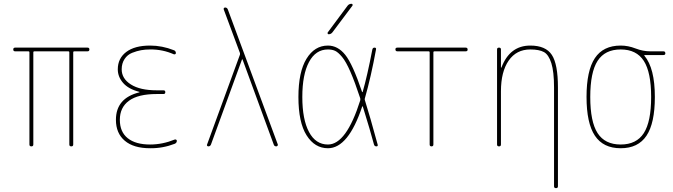

<svg xmlns="http://www.w3.org/2000/svg" viewBox="-20 -770 3540 1010"><path d="M59.6 -500Q49.8 -500 49.8 -509.8Q49.8 -519.5 59.6 -519.5H440.4Q450.2 -519.5 450.2 -509.8Q450.2 -500 440.4 -500H370.1Q365.2 -500 365.2 -495.1V-9.8Q365.2 0 355 0Q344.7 0 344.7 -9.8V-495.1Q344.7 -500 339.8 -500H160.2Q155.3 -500 155.3 -495.1V-9.8Q155.3 0 145 0Q134.8 0 134.8 -9.8V-495.1Q134.8 -500 129.9 -500Z M712.9 -284.2Q713.9 -284.2 713.9 -285.2Q713.9 -287.1 711.9 -287.1Q655.3 -301.8 627.4 -334Q599.6 -366.2 599.6 -405.3Q599.6 -462.9 644 -496.6Q688.5 -530.3 769.5 -530.3Q833 -530.3 894.5 -505.9Q904.3 -502.9 905.3 -491.2Q905.3 -487.3 902.3 -485.4Q899.4 -483.4 894.5 -484.4Q835 -510.7 769.5 -509.8Q744.1 -509.8 722.2 -505.9Q700.2 -502 675.3 -492.2Q650.4 -482.4 635.3 -459.5Q620.1 -436.5 620.1 -405.3Q620.1 -356.4 668.5 -325.7Q716.8 -294.9 804.7 -294.9H839.8Q849.6 -294.9 849.6 -285.2Q849.6 -275.4 839.8 -275.4H804.7Q707 -275.4 658.7 -240.2Q610.4 -205.1 610.4 -139.6Q610.4 -76.2 651.9 -43Q693.4 -9.8 769.5 -9.8Q835 -9.8 899.4 -36.1Q903.3 -37.1 906.7 -35.2Q910.2 -33.2 910.2 -29.3Q910.2 -18.6 899.4 -13.7Q835.9 10.7 769.5 9.8Q682.6 9.8 636.2 -29.8Q589.8 -69.3 589.8 -139.6Q589.8 -253.9 712.9 -284.2Z M1076.2 0Q1072.3 0 1069.8 -2.9Q1067.4 -5.9 1069.3 -9.8L1242.2 -482.4Q1243.2 -486.3 1242.2 -491.2L1157.2 -719.7Q1155.3 -723.6 1157.7 -727.1Q1160.2 -730.5 1164.1 -730.5Q1174.8 -730.5 1178.7 -719.7L1441.4 -9.8Q1442.4 -5.9 1439.5 -2.9Q1436.5 0 1433.6 0Q1422.9 0 1419.9 -9.8L1255.9 -457Q1255.9 -458 1253.9 -458Q1252.9 -458 1252.9 -457L1089.8 -9.8Q1085.9 0 1076.2 0Z M1709 -589.8Q1705.1 -589.8 1703.6 -593.3Q1702.1 -596.7 1704.1 -599.6L1808.6 -740.2Q1816.4 -750 1829.1 -750Q1833 -750 1834.5 -746.6Q1835.9 -743.2 1834 -740.2L1728.5 -599.6Q1720.7 -589.8 1709 -589.8ZM1705.1 -509.8Q1640.6 -509.8 1605.5 -443.8Q1570.3 -377.9 1570.3 -259.8Q1570.3 -141.6 1605.5 -75.7Q1640.6 -9.8 1705.1 -9.8Q1801.8 -9.8 1875 -242.2Q1876 -248 1875 -252.9Q1846.7 -338.9 1823.2 -392.6Q1799.8 -446.3 1779.3 -470.7Q1758.8 -495.1 1743.2 -502.4Q1727.5 -509.8 1705.1 -509.8ZM1705.1 9.8Q1635.7 9.8 1592.8 -58.1Q1549.8 -126 1549.8 -259.8Q1549.8 -391.6 1592.3 -460.9Q1634.8 -530.3 1705.1 -530.3Q1756.8 -530.3 1795.9 -481.9Q1835 -433.6 1884.8 -286.1Q1884.8 -285.2 1886.2 -285.2Q1887.7 -285.2 1887.7 -286.1Q1912.1 -371.1 1938.5 -508.8Q1940.4 -519.5 1950.2 -519.5Q1960 -519.5 1958 -509.8Q1931.6 -365.2 1899.4 -252.9Q1897.5 -248 1899.4 -243.2Q1924.8 -163.1 1966.8 -8.8Q1968.8 0 1960 0Q1950.2 0 1947.3 -9.8Q1928.7 -80.1 1888.7 -209Q1887.7 -210.9 1885.7 -210.9Q1812.5 9.8 1705.1 9.8Z M2070.3 -500Q2060.5 -500 2060.1 -509.8Q2059.6 -519.5 2070.3 -519.5H2429.7Q2439.5 -519.5 2439.9 -509.8Q2440.4 -500 2429.7 -500H2264.6Q2259.8 -500 2259.8 -495.1V-9.8Q2259.8 0 2250 0Q2240.2 0 2240.2 -9.8V-495.1Q2240.2 -500 2235.4 -500Z M2594.7 -9.8V-509.8Q2594.7 -519.5 2605 -519.5Q2615.2 -519.5 2615.2 -509.8V-415Q2615.2 -414.1 2616.2 -414.1Q2618.2 -414.1 2618.2 -416Q2662.1 -530.3 2769.5 -530.3Q2850.6 -530.3 2882.8 -481.4Q2915 -432.6 2915 -309.6V210Q2915 219.7 2904.8 219.7Q2894.5 219.7 2894.5 210V-309.6Q2894.5 -392.6 2880.4 -437.5Q2866.2 -482.4 2841.3 -496.1Q2816.4 -509.8 2769.5 -509.8Q2696.3 -509.8 2655.8 -451.2Q2615.2 -392.6 2615.2 -290V-9.8Q2615.2 0 2605 0Q2594.7 0 2594.7 -9.8Z M3366.7 -449.7Q3328.1 -509.8 3245.1 -509.8Q3162.1 -509.8 3123.5 -449.7Q3085 -389.6 3085 -259.8Q3085 -129.9 3123.5 -69.8Q3162.1 -9.8 3245.1 -9.8Q3328.1 -9.8 3366.7 -69.8Q3405.3 -129.9 3405.3 -259.8Q3405.3 -389.6 3366.7 -449.7ZM3245.1 -530.3Q3284.2 -530.3 3323.2 -515.1Q3362.3 -500 3400.4 -500H3469.7Q3479.5 -500 3480 -490.2Q3480.5 -480.5 3469.7 -480.5H3370.1Q3369.1 -480.5 3369.1 -479Q3369.1 -477.5 3369.6 -477.5Q3370.1 -477.5 3370.1 -476.6Q3424.8 -411.1 3424.8 -259.8Q3424.8 -122.1 3380.9 -56.2Q3336.9 9.8 3245.1 9.8Q3153.3 9.8 3109.4 -56.2Q3065.4 -122.1 3065.4 -260.3Q3065.4 -398.4 3109.4 -464.4Q3153.3 -530.3 3245.1 -530.3Z"/></svg>

Font: Rounded Mgen+ 1m thin
Style: Regular
Weight: 100
Designer: [Source Han Sans]
Ryoko NISHIZUKA  (kana & ideographs); Paul D. Hunt (Latin, Greek & Cyrillic); Wenlong ZHANG  (bopomofo
Version: Version 1.059.20150602